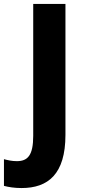

<svg xmlns="http://www.w3.org/2000/svg" viewBox="-89 -785 428 971"><path d="M20 166C154 166 242 96 242 -103V-765H79V-98C79 1 51 30 -4 30C-29 30 -50 25 -69 20V155C-46 161 -17 166 20 166Z"/></svg>

Font: Noto Sans Tamil UI SemiCondensed ExtraBold
Style: Regular
Weight: 800
Width: 4
Designer: Jelle Bosma - Monotype Design Team
Foundry: Monotype Imaging Inc.
Version: Version 2.004